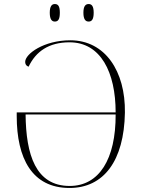

<svg xmlns="http://www.w3.org/2000/svg" viewBox="-20 -924 698 953"><path d="M420 -817C435 -817 445 -827 445 -861C445 -894 435 -904 420 -904C405 -904 394 -894 394 -861C394 -827 405 -817 420 -817ZM252 -817C268 -817 277 -827 277 -861C277 -894 268 -904 252 -904C238 -904 227 -894 227 -861C227 -827 238 -817 252 -817ZM325 9C495 9 596 -126 600 -365C603 -570 502 -724 329 -724C197 -724 105 -656 105 -617C105 -608 108 -598 122 -593C158 -669 223 -714 325 -714C480 -714 554 -565 554 -366H63V-348C63 -138 139 9 325 9ZM326 -1C157 -1 109 -156 107 -356H554C555 -134 472 -1 326 -1Z"/></svg>

Font: Noto Serif Display ExtraLight
Style: Regular
Weight: 200
Designer: Monotype Design Team
Foundry: Monotype Imaging Inc.
Version: Version 2.009